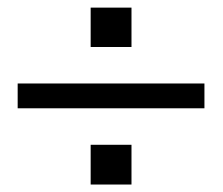

<svg xmlns="http://www.w3.org/2000/svg" viewBox="-20 -619 596 514"><path d="M222.7 -493.2V-598.6H332V-493.2ZM27.3 -329.1V-395.5H527.3V-329.1ZM222.7 -125V-231.4H332V-125Z"/></svg>

Font: Batunionen A1
Style: Regular
Weight: 400
Designer: HanYang I&C Co.,Ltd.
Foundry: HanYang I&C Co.,Ltd.
Version: Version 2.50; ttfautohint (v1.6)